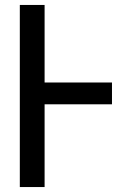

<svg xmlns="http://www.w3.org/2000/svg" viewBox="-20 -755 540 775"><path d="M60 0V-735H160V-422H432V-334H160V0Z"/></svg>

Font: Iosevka Term Curly Semibold
Style: Regular
Weight: 600
Designer: Belleve Invis
Foundry: Belleve Invis
Version: Version 32.3.0